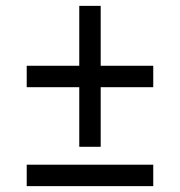

<svg xmlns="http://www.w3.org/2000/svg" viewBox="-20 -642 613 654"><path d="M250 -142V-345H71V-418H250V-622H323V-418H502V-345H323V-142ZM71 -8V-81H502V-8Z"/></svg>

Font: Archivo SemiCondensed
Style: Regular
Weight: 400
Width: 4
Designer: Hector Gatti
Foundry: Omnibus-Type
Version: Version 2.001